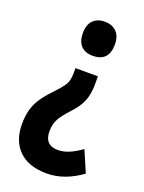

<svg xmlns="http://www.w3.org/2000/svg" viewBox="-140 -621 649 868"><g transform="rotate(20 184.5 -186.5)"><path d="M265 -274Q265 -225 251 -191Q237 -157 203 -121Q171 -87 157.5 -62Q144 -37 144 -3Q144 64 208 64Q235 64 262 52.5Q289 41 320 19L364 121Q282 181 197 181Q109 181 62.5 135Q16 89 16 9Q16 -34 26 -66Q36 -98 56 -125.5Q76 -153 105 -183Q128 -207 139 -223Q150 -239 153.5 -254Q157 -269 157 -288V-311H265ZM288 -472Q288 -390 210 -390Q174 -390 154 -411Q134 -432 134 -472Q134 -512 154.5 -533Q175 -554 210 -554Q246 -554 267 -533Q288 -512 288 -472Z"/></g></svg>

Font: Noto Sans Armenian ExtraCondensed
Style: Bold
Weight: 700
Width: 2
Designer: Monotype Design Team
Foundry: Monotype Imaging Inc.
Version: Version 2.008; ttfautohint (v1.8.4.7-5d5b)